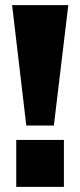

<svg xmlns="http://www.w3.org/2000/svg" viewBox="-20 -725 312 745"><path d="M82 -238 27 -705H245L189 -238ZM43 0V-182H228V0Z"/></svg>

Font: Nunito Sans 12pt ExtraLight Black
Style: Regular
Weight: 900
Version: Version 3.101;gftools[0.9.27]